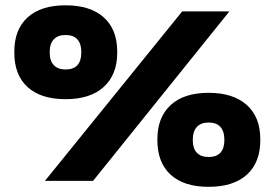

<svg xmlns="http://www.w3.org/2000/svg" viewBox="-20 -682 1036 724"><path d="M149.5 0 667 -639H845L331 0ZM766.5 22.5Q673.5 22.5 623.5 -23.2Q573.5 -69 573.5 -153V-157.5Q573.5 -239.5 623.5 -285.8Q673.5 -332 766.5 -332Q859 -332 910.2 -286.5Q961.5 -241 961.5 -157.5V-153Q961.5 -69 910.8 -23.2Q860 22.5 766.5 22.5ZM766.5 -90Q796.5 -90 811.2 -106.2Q826 -122.5 826 -153V-156.5Q826 -186.5 811.2 -203.2Q796.5 -220 766.5 -220Q737.5 -220 722.2 -203.2Q707 -186.5 707 -156.5V-153Q707 -122.5 722.2 -106.2Q737.5 -90 766.5 -90ZM227 -308Q134.5 -308 84.2 -353.5Q34 -399 34 -483V-487.5Q34 -571 84.2 -616.5Q134.5 -662 227 -662Q320.5 -662 371.2 -616.5Q422 -571 422 -487.5V-483Q422 -400.5 371.2 -354.2Q320.5 -308 227 -308ZM227 -420Q257 -420 271.8 -436.2Q286.5 -452.5 286.5 -483V-487Q286.5 -517 271.8 -533.5Q257 -550 227 -550Q198 -550 182.8 -533.5Q167.5 -517 167.5 -487V-483Q167.5 -452.5 183 -436.2Q198.5 -420 227 -420Z"/></svg>

Font: Anek Latin Expanded ExtraBold
Style: Regular
Weight: 800
Width: 7
Designer: Yesha Goshar
Foundry: Ek Type
Version: Version 1.003